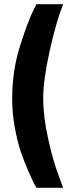

<svg xmlns="http://www.w3.org/2000/svg" viewBox="-20 -770 348 915"><path d="M257.8 62 280.8 125H153.8Q139.6 102.5 117.2 50.8Q94.7 -1 78.6 -47.9Q63 -94.7 50.3 -164.1Q37.6 -233.4 38.1 -300.8Q38.1 -435.1 76.7 -555.2Q115.2 -674.8 142.1 -727.1L153.8 -750H280.8Q246.6 -663.1 216.3 -525.9Q186 -388.7 186 -300.8Q186 -212.9 210 -106.4Q233.9 0 257.8 62Z"/></svg>

Font: TitilliumWeb-Bold
Style: Bold
Weight: 700
Version: Version 1.001;PS 57.000;hotconv 1.0.70;makeotf.lib2.5.55311